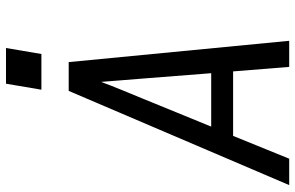

<svg xmlns="http://www.w3.org/2000/svg" viewBox="-192 -792 984 640"><g transform="rotate(-90 300.0 -472.0)"><path d="M3 0 317 -735H413L484 0H397L382 -187H167L91 0ZM198 -260H376L358 -490Q355 -524 352.5 -558Q350 -592 347 -627Q334 -592 320 -558Q306 -524 292 -490ZM321 -826 341 -944H460L440 -826Z"/></g></svg>

Font: Iosevka SS04 Extended Oblique
Style: Regular
Weight: 400
Width: 7
Italic angle: -9°
Monospace: yes
Designer: Belleve Invis
Foundry: Belleve Invis
Version: Version 19.0.0; ttfautohint (v1.8.4)